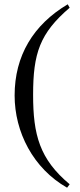

<svg xmlns="http://www.w3.org/2000/svg" viewBox="-20 -696 373 893"><path d="M304 161C164 44 134 -69 134 -255C134 -448 165 -541 304 -660L295 -676C135 -581 48 -437 48 -252C48 -82 134 87 292 177Z"/></svg>

Font: STIXGeneral
Style: Regular
Weight: 400
Designer: MicroPress Inc., with final additions and corrections provided by Coen Hoffman, Elsevier (retired)
Version: Version 1.1.0